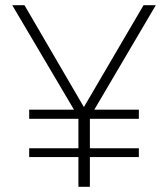

<svg xmlns="http://www.w3.org/2000/svg" viewBox="-20 -717 644 737"><path d="M281 -114H92V-148H281V-261H92V-296H264L27 -697H74L302 -306L531 -697H578L342 -296H513V-261H325V-148H513V-114H325V0H281Z"/></svg>

Font: Hanken Grotesk ExtraLight
Style: Regular
Weight: 200
Designer: Alfredo Marco Pradil
Foundry: Hanken Design Co.
Version: Version 3.014